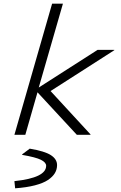

<svg xmlns="http://www.w3.org/2000/svg" viewBox="-20 -730 654 1040"><path d="M320.8 -710 189.9 -255.9 508.8 -460H599.1V-458L253.9 -236.8L470.2 -2V0H396L183.1 -230L117.2 0H58.1L262.2 -710ZM62 290 58.1 252 59.1 251Q230 232.9 230 168Q230 149.9 201.9 135.7Q173.8 121.6 100.1 108.9V106L141.1 75.2Q222.7 88.9 255.9 110.6Q289.1 132.3 289.1 164.1Q289.1 188 277.1 208Q265.1 228 239.5 245.1Q213.9 262.2 168.9 273.9Q124 285.6 62 290Z"/></svg>

Font: IntelOne Mono Light
Style: Italic
Weight: 300
Italic angle: -16°
Designer: Fred Shallcrass
Foundry: Frere-Jones Type LLC
Version: Version 1.200;hotconv 1.1.0;makeotfexe 2.6.0;FJTRelease1.2